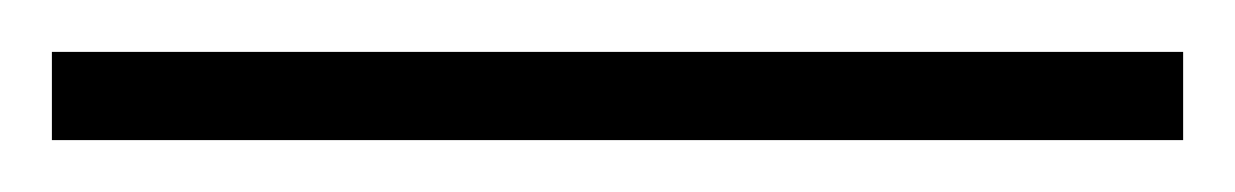

<svg xmlns="http://www.w3.org/2000/svg" viewBox="-24 -814 476 74"><path d="M432 -760V-794H-4V-760Z"/></svg>

Font: Noto Sans Myanmar Condensed ExtraLight
Style: Regular
Weight: 200
Width: 3
Designer: Monotype Design Team
Foundry: Monotype Imaging Inc.
Version: Version 2.107